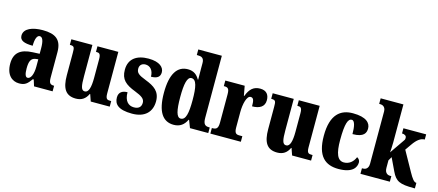

<svg xmlns="http://www.w3.org/2000/svg" viewBox="-53 -1308 4257 1867"><g transform="rotate(15 2075.0 -375.0)"><path d="M166 10C225 10 248 -11 286 -64H295L315 0H502V-56H499C461 -56 449 -72 449 -126V-380C449 -505 385 -550 257 -550C155 -550 69 -518 69 -446C69 -398 111 -378 200 -378C200 -448 217 -486 243 -486C272 -486 286 -449 286 -374V-320L218 -317C95 -312 34 -263 34 -154C34 -42 94 10 166 10ZM232 -64C210 -64 200 -95 200 -150C200 -221 215 -256 262 -262L287 -265V-191C287 -115 265 -64 232 -64Z M737 10C796 10 834 -17 858 -69H862L886 0H1077V-56H1067C1038 -56 1020 -60 1020 -118V-536H810V-480H813C842 -480 858 -475 858 -418V-230C858 -138 843 -80 804 -80C766 -80 759 -123 759 -222V-536H547V-480H550C593 -480 595 -466 595 -409V-188C595 -54 635 10 737 10Z M1303 10C1433 10 1499 -60 1499 -166C1499 -266 1438 -305 1348 -340C1270 -370 1249 -388 1249 -430C1249 -466 1274 -486 1308 -486C1353 -486 1389 -451 1389 -385C1452 -385 1480 -408 1480 -453C1480 -501 1436 -549 1322 -549C1204 -549 1126 -496 1126 -385C1126 -287 1176 -246 1278 -207C1346 -180 1378 -160 1378 -119C1378 -83 1359 -54 1305 -54C1249 -54 1208 -93 1208 -180C1160 -180 1121 -160 1121 -105C1121 -39 1162 10 1303 10Z M1722 10C1786 10 1826 -22 1851 -75H1856L1885 0H2069V-56H2062C2021 -56 2002 -73 2002 -135V-760H1765V-704H1773C1809 -704 1839 -697 1839 -643V-588C1839 -549 1839 -506 1840 -476H1836C1813 -517 1780 -548 1719 -548C1613 -548 1551 -460 1551 -267C1551 -75 1613 10 1722 10ZM1773 -66C1731 -66 1715 -133 1715 -268C1715 -401 1731 -474 1774 -474C1824 -474 1839 -401 1839 -269C1839 -136 1824 -66 1773 -66Z M2090 0H2397V-56H2367C2336 -56 2317 -64 2317 -123V-277C2317 -359 2338 -446 2377 -446C2408 -446 2413 -416 2413 -361C2487 -361 2537 -389 2537 -455C2537 -509 2511 -548 2446 -548C2381 -548 2342 -514 2314 -439H2310L2292 -536H2097V-480H2101C2137 -480 2153 -471 2153 -412V-128C2153 -65 2132 -56 2094 -56H2090Z M2764 10C2823 10 2861 -17 2885 -69H2889L2913 0H3104V-56H3094C3065 -56 3047 -60 3047 -118V-536H2837V-480H2840C2869 -480 2885 -475 2885 -418V-230C2885 -138 2870 -80 2831 -80C2793 -80 2786 -123 2786 -222V-536H2574V-480H2577C2620 -480 2622 -466 2622 -409V-188C2622 -54 2662 10 2764 10Z M3381 10C3523 10 3558 -53 3558 -103C3558 -124 3545 -139 3528 -148C3509 -100 3470 -65 3416 -65C3350 -65 3325 -134 3325 -267C3325 -436 3348 -486 3384 -486C3416 -486 3426 -424 3426 -353C3542 -353 3559 -402 3559 -444C3559 -499 3515 -550 3379 -550C3257 -550 3161 -483 3161 -266C3161 -59 3248 10 3381 10Z M3601 0H3897V-56H3881C3867 -56 3830 -64 3830 -121V-197L3852 -235L3913 -107C3955 -18 3997 0 4138 0H4149V-56H4146C4125 -56 4103 -85 4072 -141L3961 -340L4003 -400C4044 -460 4081 -484 4119 -484V-536H3890V-484C3917 -484 3935 -471 3935 -454C3935 -448 3938 -436 3925 -421L3825 -276C3827 -290 3830 -344 3830 -378V-760H3601V-704H3614C3627 -704 3666 -697 3666 -645V-119C3666 -63 3628 -56 3614 -56H3601Z"/></g></svg>

Font: Noto Serif Georgian ExtraCondensed Black
Style: Regular
Weight: 900
Width: 2
Designer: Monotype Design Team, Akaki Razmadze
Foundry: Google LLC
Version: Version 2.003